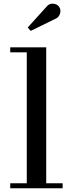

<svg xmlns="http://www.w3.org/2000/svg" viewBox="-20 -1002 388 1022"><path d="M226 -750V-26.5H313.5V0H34.5V-26.5H122.5V-723.5H34.5V-750ZM143.5 -837.5 127.5 -855.5 226.5 -965Q238 -979.5 252 -981.8Q266 -984 278.2 -978.8Q290.5 -973.5 296 -963.5Q302.5 -953.5 301.5 -940.5Q300.5 -927.5 293.5 -917Q286.5 -906.5 274 -901.5Z"/></svg>

Font: Bodoni Moda SC 9pt Medium
Style: Regular
Weight: 500
Designer: Owen Earl
Foundry: indestructible type
Version: Version 2.005